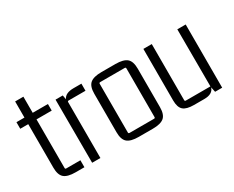

<svg xmlns="http://www.w3.org/2000/svg" viewBox="-89 -949 1572 1289"><g transform="rotate(-30 697.0 -304.5)"><path d="M268 -490V-439H150V-62Q150 -54 158 -54H268V0H200Q139 0 112.5 -22.5Q86 -45 86 -102V-439H24V-490H86V-615H150V-490Z M470 -496H531V-441H400Q392 -441 392 -433V0H328L327 -490H383L389 -457Q406 -496 470 -496Z M572 -96V-394Q572 -451 598.5 -473.5Q625 -496 686 -496H795Q856 -496 882.5 -473.5Q909 -451 909 -394V-96Q909 -39 882.5 -16.5Q856 6 795 6H686Q625 6 598.5 -16.5Q572 -39 572 -96ZM835 -442H646Q637 -442 637 -434V-56Q637 -48 646 -48H835Q844 -48 844 -56V-434Q844 -442 835 -442Z M1194 6H1114Q1057 6 1032.5 -15.5Q1008 -37 1008 -91V-490H1073V-55Q1073 -47 1081 -47H1272L1271 -490H1336V0H1281L1273 -39Q1259 6 1194 6Z"/></g></svg>

Font: Gemunu Libre Light
Style: Regular
Weight: 300
Designer: Puspanada Ekanayake, Sola Matas, Pathum Egodawatta, Kosala Senevirathne
Foundry: mooniak
Version: Version 1.100